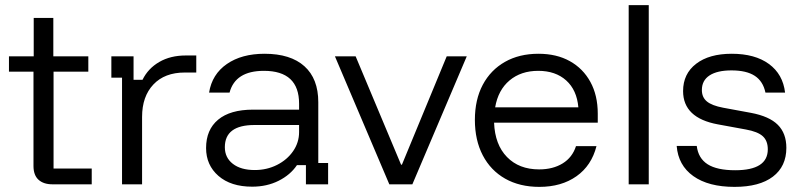

<svg xmlns="http://www.w3.org/2000/svg" viewBox="-20 -720 3123 750"><path d="M185 0Q150 0 130.4 -17.9Q110.8 -35.8 110.8 -71.7V-440H15V-500H111.7V-650H188.3V-500H325V-440H189.2V-61.7H338.3V0Z M456.7 0V-416.7H415V-500H501.7V-408.3H536.7Q558.3 -452.5 602.1 -477.9Q645.8 -503.3 705.8 -503.3H746.7V-436.7H701.7Q623.3 -436.7 579.2 -390Q535 -343.3 535 -263.3V0Z M965 9.2Q881.7 9.2 833.3 -32.9Q785 -75 785 -141.7Q785 -213.3 832.1 -252.5Q879.2 -291.7 968.3 -291.7H1148.3V-315Q1148.3 -443.3 1010.8 -443.3Q899.2 -443.3 876.7 -358.3H796.7Q808.3 -430 866.2 -470Q924.2 -510 1013.3 -510Q1115 -510 1169.2 -461.2Q1223.3 -412.5 1223.3 -320.8V-83.3H1261.7V0H1175V-75H1140Q1114.2 -36.7 1068.3 -13.8Q1022.5 9.2 965 9.2ZM975 -55.8Q1022.5 -55.8 1062.1 -75.8Q1101.7 -95.8 1125 -129.6Q1148.3 -163.3 1148.3 -204.2V-231.7H974.2Q858.3 -231.7 858.3 -145Q858.3 -104.2 889.6 -80Q920.8 -55.8 975 -55.8Z M1500.8 0 1288.3 -500H1369.2L1546.7 -76.7H1550L1725 -500H1803.3L1590.8 0Z M2086.7 10Q2010 10 1953.3 -22.1Q1896.7 -54.2 1865.8 -113.3Q1835 -172.5 1835 -251.7Q1835 -330.8 1865.8 -388.8Q1896.7 -446.7 1952.5 -478.3Q2008.3 -510 2083.3 -510Q2154.2 -510 2205.8 -481.2Q2257.5 -452.5 2286.2 -400Q2315 -347.5 2315 -275.8V-240.8H1910Q1913.3 -155 1960.4 -106.7Q2007.5 -58.3 2085.8 -58.3Q2140 -58.3 2177.9 -81.7Q2215.8 -105 2230 -149.2H2310Q2290.8 -73.3 2232.1 -31.7Q2173.3 10 2086.7 10ZM1914.2 -300.8H2239.2Q2233.3 -368.3 2191.7 -405.8Q2150 -443.3 2082.5 -443.3Q2015 -443.3 1970.4 -405.8Q1925.8 -368.3 1914.2 -300.8Z M2435.8 0V-700H2514.2V0Z M2849.2 10Q2747.5 10 2688.3 -32.1Q2629.2 -74.2 2623.3 -150H2701.7Q2707.5 -101.7 2744.2 -78.3Q2780.8 -55 2851.7 -55Q2979.2 -55 2979.2 -136.7Q2979.2 -170 2959.6 -187.9Q2940 -205.8 2893.3 -214.2L2784.2 -234.2Q2648.3 -259.2 2648.3 -364.2Q2648.3 -431.7 2699.2 -470.8Q2750 -510 2838.3 -510Q2929.2 -510 2983.8 -470Q3038.3 -430 3046.7 -358.3H2970Q2960.8 -402.5 2928.3 -423.8Q2895.8 -445 2837.5 -445Q2781.7 -445 2751.7 -425.4Q2721.7 -405.8 2721.7 -368.3Q2721.7 -340 2741.2 -323.8Q2760.8 -307.5 2805 -299.2L2913.3 -279.2Q2985 -265.8 3018.3 -232.5Q3051.7 -199.2 3051.7 -142.5Q3051.7 -70 2999.2 -30Q2946.7 10 2849.2 10Z"/></svg>

Font: Funnel Display Light
Style: Regular
Weight: 300
Designer: NORD ID, Kristian Moeller
Foundry: Dicotype
Version: Version 1.000